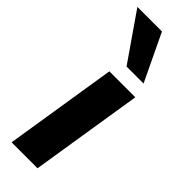

<svg xmlns="http://www.w3.org/2000/svg" viewBox="-265 -775 790 790"><g transform="rotate(45 129.5 -380.0)"><path d="M19 0 97 -491H248L170 0ZM133 -555 -9 -760H134L232 -555Z"/></g></svg>

Font: Nunito Sans 12pt ExtraLight ExtraBold
Style: Italic
Weight: 800
Italic angle: -9°
Version: Version 3.101;gftools[0.9.27]